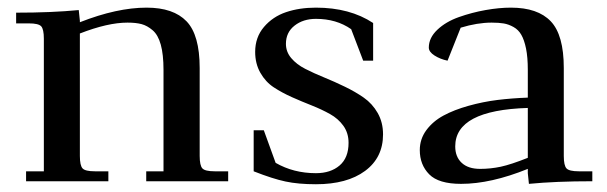

<svg xmlns="http://www.w3.org/2000/svg" viewBox="-20 -472 1581 500"><path d="M22 -411.1V-439Q115.2 -439 185.1 -445.8L188 -418V-414.1Q284.7 -452.1 361.8 -452.1Q431.6 -452.1 465.8 -416.5Q500 -380.9 500 -294.9V-65.9Q500 -41 507.1 -33.4Q514.2 -25.9 539.1 -25.9H574.2V0H360.8V-25.9H405.8V-290Q405.8 -330.1 398.7 -355.7Q391.6 -381.3 377.4 -393.3Q363.3 -405.3 348.6 -409.2Q334 -413.1 312 -413.1Q260.7 -413.1 188 -384.8V-65.9Q188 -41 195.1 -33.4Q202.1 -25.9 227.1 -25.9H262.2V0H47.9V-25.9H94.2V-371.1Q94.2 -396 87.2 -403.6Q80.1 -411.1 55.2 -411.1Z M640.6 -25.9V-132.8H667L697.8 -47.9Q744.6 -21 802.7 -21Q840.8 -21 864.3 -41Q887.7 -61 887.7 -100.1Q887.7 -125.5 874.3 -144.3Q860.8 -163.1 839.4 -175Q817.9 -187 792 -197.3Q766.1 -207.5 740.2 -219Q714.4 -230.5 692.9 -244.6Q671.4 -258.8 658 -282.5Q644.5 -306.2 644.5 -336.9Q644.5 -375 667.5 -401.9Q690.4 -428.7 725.1 -440.4Q759.8 -452.1 802.7 -452.1Q891.1 -452.1 951.7 -412.1V-314H925.8L894.5 -396Q856 -422.9 802.7 -422.9Q769.5 -422.9 747.1 -405.3Q724.6 -387.7 724.6 -357.9Q724.6 -336.9 738.5 -320.6Q752.4 -304.2 774.9 -292.7Q797.4 -281.2 824.2 -270.3Q851.1 -259.3 877.9 -246.3Q904.8 -233.4 927.2 -217.8Q949.7 -202.1 963.6 -177.7Q977.5 -153.3 977.5 -122.1Q977.5 -61.5 930.7 -26.9Q883.8 7.8 802.7 7.8Q756.8 7.8 723.6 0.7Q690.4 -6.3 640.6 -25.9Z M1073.2 -81.1Q1073.2 -109.9 1090.3 -133.1Q1107.4 -156.2 1135 -171.1Q1162.6 -186 1200.2 -196.5Q1237.8 -207 1275.6 -211.7Q1313.5 -216.3 1354.5 -217.8V-290Q1354.5 -322.8 1349.9 -345.5Q1345.2 -368.2 1337.6 -381.3Q1330.1 -394.5 1317.4 -401.6Q1304.7 -408.7 1292 -410.9Q1279.3 -413.1 1260.3 -413.1Q1223.1 -413.1 1179.7 -399.9L1145.5 -314Q1126.5 -317.9 1111.6 -327.4Q1096.7 -336.9 1096.7 -348.1Q1096.7 -373.5 1118.9 -394.5Q1141.1 -415.5 1175 -427.5Q1209 -439.5 1244.4 -445.8Q1279.8 -452.1 1310.5 -452.1Q1380.4 -452.1 1414.3 -416.5Q1448.2 -380.9 1448.2 -294.9V-65.9Q1448.2 -41 1455.3 -33.4Q1462.4 -25.9 1487.3 -25.9H1522.5V0Q1427.2 0 1357.4 6.8L1354.5 -21V-32.2Q1258.3 6.8 1180.7 6.8Q1122.1 6.8 1097.7 -18.1Q1073.2 -43 1073.2 -81.1ZM1165.5 -90.8Q1165.5 -63.5 1182.4 -47.9Q1199.2 -32.2 1230.5 -32.2Q1257.3 -32.2 1283.9 -37.8Q1310.5 -43.5 1354.5 -61V-190.9Q1165.5 -185.1 1165.5 -90.8Z"/></svg>

Font: Dihjauti S
Style: Bold
Weight: 700
Designer: T. Christopher White
Version: Version 3.0.0